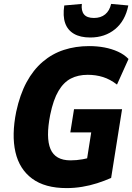

<svg xmlns="http://www.w3.org/2000/svg" viewBox="-20 -952 678 983"><path d="M321 11Q210 11 144.5 -37.5Q79 -86 59 -173.5Q39 -261 63 -380Q82 -468 116 -531Q150 -594 198.5 -635.5Q247 -677 307 -696.5Q367 -716 436 -716Q478 -716 515 -709Q552 -702 584 -687.5Q616 -673 638 -650L579 -519Q544 -546 507.5 -557.5Q471 -569 429 -569Q380 -569 343 -550Q306 -531 279.5 -486.5Q253 -442 237 -364Q214 -247 238.5 -189Q263 -131 341 -131Q372 -131 403 -136.5Q434 -142 469 -153L421 -109L447 -274H340L359 -393H605L549 -41Q515 -26 477.5 -14Q440 -2 400.5 4.5Q361 11 321 11ZM442 -760Q391 -760 358.5 -779Q326 -798 313.5 -834Q301 -870 309 -924L399 -932Q395 -897 410 -878.5Q425 -860 461 -860Q496 -860 518.5 -878.5Q541 -897 549 -932L637 -924Q621 -845 569 -802.5Q517 -760 442 -760Z"/></svg>

Font: Nunito Sans 10pt Condensed Black
Style: Italic
Weight: 900
Width: 3
Italic angle: -9°
Designer: Vernon Adams
Foundry: Vernon Adams
Version: Version 3.101;gftools[0.9.27]